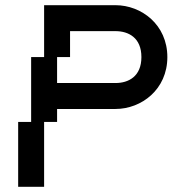

<svg xmlns="http://www.w3.org/2000/svg" viewBox="-20 -720 665 740"><path d="M150 -500H100V-250H50V0H150V-250H200V-300H425C525 -300 625 -375 625 -500C625 -625 525 -700 425 -700H150ZM200 -400V-500H250V-600H425C475 -600 525 -575 525 -500C525 -425 475 -400 425 -400Z"/></svg>

Font: LS-VG5000 Shifted
Style: Regular
Weight: 400
Designer: Justin Bihan, 2021
Foundry: Justin Bihan, 2021
Version: Version 1.000;Glyphs 3.1.2 (3151)